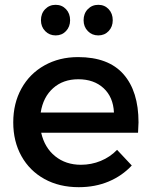

<svg xmlns="http://www.w3.org/2000/svg" viewBox="-20 -773 628 797"><path d="M150 -689Q150 -717 167.5 -735Q185 -753 211 -753Q237 -753 254 -735Q271 -717 271 -689Q271 -662 254 -644Q237 -626 211 -626Q185 -626 167.5 -644Q150 -662 150 -689ZM327 -689Q327 -717 344.5 -735Q362 -753 388 -753Q414 -753 431 -735Q448 -717 448 -689Q448 -662 431 -644Q414 -626 388 -626Q362 -626 344.5 -644Q327 -662 327 -689ZM555 -265Q555 -252 553 -222H151Q165 -160 209 -124.5Q253 -89 316 -89Q359 -89 398 -105Q437 -121 466 -151L527 -86Q487 -43 431 -19.5Q375 4 307 4Q226 4 164.5 -30Q103 -64 69 -125Q35 -186 35 -265Q35 -344 69 -405.5Q103 -467 164.5 -501.5Q226 -536 304 -536Q430 -536 492.5 -465Q555 -394 555 -265ZM305 -444Q242 -444 200.5 -407Q159 -370 149 -306H453Q450 -370 410 -407Q370 -444 305 -444Z"/></svg>

Font: Sapa
Style: Regular
Weight: 400
Version: Version 1.20 June 8, 2016